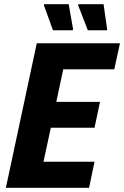

<svg xmlns="http://www.w3.org/2000/svg" viewBox="-20 -894 591 914"><path d="M8 0 155 -688H551L524 -564H281L248 -409H456L430 -286H222L187 -124H430L404 0ZM326 -750H232L189 -869L190 -874H307L328 -755ZM489 -750H398L352 -869L353 -874H473L490 -755Z"/></svg>

Font: Saira SemiCondensed
Style: Bold Italic
Weight: 700
Width: 4
Italic angle: -12°
Designer: Hector Gatti with collaboration of the Omnibus-Type team
Foundry: Omnibus-Type
Version: Version 1.101